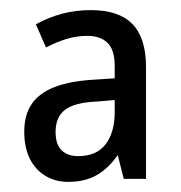

<svg xmlns="http://www.w3.org/2000/svg" viewBox="-20 -742 358 380"><path d="M160 -722Q215 -722 242 -694.5Q269 -667 269 -609V-388H225L213 -435Q195 -409 171.5 -395.5Q148 -382 115 -382Q89 -382 69 -394.5Q49 -407 38.5 -429Q28 -451 28 -481Q28 -515 43 -536.5Q58 -558 87.5 -569.5Q117 -581 161 -584L207 -587V-612Q207 -643 193 -657Q179 -671 153 -671Q132 -671 112 -665Q92 -659 71 -648L51 -694Q77 -708 103.5 -715Q130 -722 160 -722ZM171 -541Q127 -539 108.5 -524.5Q90 -510 90 -481Q90 -456 102 -444.5Q114 -433 135 -433Q171 -433 189 -456.5Q207 -480 207 -520V-544Z"/></svg>

Font: Noto Sans Condensed
Style: Regular
Weight: 400
Width: 3
Version: Version 2.013